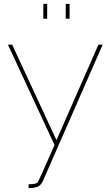

<svg xmlns="http://www.w3.org/2000/svg" viewBox="-20 -750 576 993"><path d="M128 223V203Q167 203 175 193Q181 185 262 0L21 -519H43L272 -25L489 -519H511L202 186Q190 212 169 218Q149 223 128 223ZM224 -653H204V-730H224ZM340 -653H320V-730H340Z"/></svg>

Font: Raleway
Style: Thin
Weight: 100
Designer: Matt McInerney, Pablo Impallari, Rodrigo Fuenzalida
Foundry: Matt McInerney, Pablo Impallari, Rodrigo Fuenzalida
Version: Version 3.000